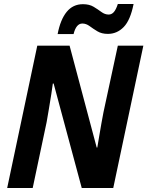

<svg xmlns="http://www.w3.org/2000/svg" viewBox="-20 -943 739 963"><path d="M16 0 167 -714H329L465 -203H468Q472 -228 477.5 -259.5Q483 -291 488.5 -323.5Q494 -356 499 -380L571 -714H699L548 0H390L249 -524H245Q243 -507 237.5 -472Q232 -437 225.5 -398Q219 -359 214 -331L144 0ZM269 -772Q283 -845 314.5 -883.5Q346 -922 396 -922Q428 -922 449.5 -909Q471 -896 488.5 -883Q506 -870 525 -870Q540 -870 551 -882.5Q562 -895 571 -923H650Q634 -842 600.5 -807.5Q567 -773 521 -773Q490 -773 468.5 -786Q447 -799 429.5 -812Q412 -825 393 -825Q362 -825 349 -772Z"/></svg>

Font: Noto Sans SemiCondensed
Style: Bold Italic
Weight: 700
Width: 4
Italic angle: -12°
Designer: Monotype Design Team
Foundry: Monotype Imaging Inc.
Version: Version 2.013; ttfautohint (v1.8.4.7-5d5b)